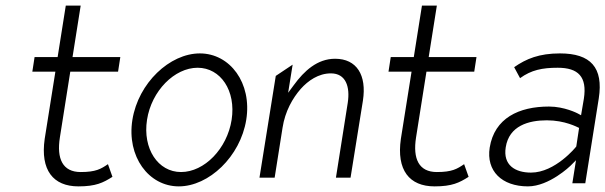

<svg xmlns="http://www.w3.org/2000/svg" viewBox="-20 -652 2153 683"><path d="M95 -397H177L139 -158C123 -47 169 11 259 11C321 11 347 -2 380 -23L364 -68C339 -51 321 -40 267 -40C203 -40 181 -87 193 -163L230 -397H400L408 -449H238L267 -632H214L185 -449H103Z M451 -226C430 -95 509 11 616 11C723 11 835 -95 856 -226C877 -357 798 -462 691 -462C584 -462 472 -357 451 -226ZM503 -226C519 -329 601 -411 683 -411C765 -411 820 -329 804 -226C788 -123 707 -40 624 -40C542 -40 487 -123 503 -226Z M903 -20H957L985 -197C994 -256 1021 -303 1050 -336C1076 -365 1113 -391 1157 -391C1210 -391 1226 -344 1217 -286L1175 -20H1227L1271 -294C1285 -385 1249 -443 1172 -443C1109 -443 1062 -400 1025 -349L1005 -322L1021 -422L961 -382Z M1362 -397H1444L1406 -158C1390 -47 1436 11 1526 11C1588 11 1614 -2 1647 -23L1631 -68C1606 -51 1588 -40 1534 -40C1470 -40 1448 -87 1460 -163L1497 -397H1667L1675 -449H1505L1534 -632H1481L1452 -449H1370Z M1722 -127C1709 -44 1765 11 1858 11C1934 11 2009 -62 2009 -62L2029 -82L2016 0H2062L2110 -302C2127 -412 2081 -462 1972 -462C1898 -462 1852 -443 1809 -413L1830 -374C1870 -403 1909 -411 1964 -411C2037 -411 2069 -379 2057 -301L2047 -242L2034 -249C2034 -249 1988 -273 1933 -273C1826 -273 1739 -232 1722 -127ZM1779 -128C1791 -205 1861 -224 1925 -224C1990 -224 2033 -200 2040 -197L2030 -131C2029 -129 1955 -38 1869 -38C1812 -38 1769 -65 1779 -128Z"/></svg>

Font: Charger Sport
Style: ExLitNrwObl
Weight: 200
Designer: Jasper
Foundry: Cannot Into Space Fonts
Version: Version 1.1